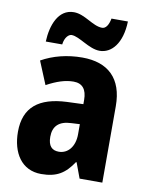

<svg xmlns="http://www.w3.org/2000/svg" viewBox="-86 -825 693 898"><g transform="rotate(10 260.0 -376.5)"><path d="M86 -604H164C168 -639 187 -655 200 -655C237 -655 290 -605 341 -605C397 -605 445 -658 448 -763H370C364 -731 351 -713 334 -713C289 -713 245 -762 192 -762C118 -762 89 -681 86 -604ZM268 -560C196 -560 130 -543 75 -512L120 -403C168 -429 208 -442 247 -442C289 -442 310 -416 310 -366V-346L232 -343C101 -337 31 -283 31 -166C31 -67 78 10 172 10C246 10 285 -16 323 -73H326L353 0H461V-363C461 -495 390 -560 268 -560ZM271 -249 310 -251V-203C310 -144 278 -107 235 -107C203 -107 184 -125 184 -169C184 -218 210 -247 271 -249Z"/></g></svg>

Font: Noto Sans Malayalam Condensed ExtraBold
Style: Regular
Weight: 800
Width: 3
Designer: Jelle Bosma - Monotype Design Team
Foundry: Monotype Imaging Inc.
Version: Version 2.104